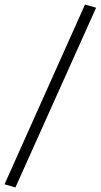

<svg xmlns="http://www.w3.org/2000/svg" viewBox="-77 -768 444 847"><path d="M-9 59 -57 45 298 -748 347 -734Z"/></svg>

Font: Nunito Sans 10pt SemiCondensed Light
Style: Italic
Weight: 300
Width: 4
Italic angle: -9°
Designer: Vernon Adams
Foundry: Vernon Adams
Version: Version 3.101;gftools[0.9.27]